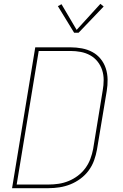

<svg xmlns="http://www.w3.org/2000/svg" viewBox="-20 -982 640 1002"><path d="M43 0 164 -735H348Q378 -735 407.5 -729.5Q437 -724 462 -710.5Q487 -697 505 -675Q523 -653 532 -625.5Q541 -598 541.5 -567.5Q542 -537 537 -507L486 -201Q481 -173 471 -145Q461 -117 443 -92.5Q425 -68 400 -49.5Q375 -31 347.5 -20Q320 -9 291 -4.5Q262 0 234 0ZM234 -19Q260 -19 286.5 -23Q313 -27 338.5 -37.5Q364 -48 386.5 -65Q409 -82 425.5 -104.5Q442 -127 451.5 -152.5Q461 -178 466 -204L516 -510Q521 -537 521 -564.5Q521 -592 513 -616.5Q505 -641 489 -661Q473 -681 450.5 -693.5Q428 -706 401.5 -711Q375 -716 348 -716H182L67 -19ZM367 -811 282 -950 301 -960 380 -826 504 -962 521 -948 390 -811Z"/></svg>

Font: Iosevka Curly Thin Extended
Style: Italic
Weight: 100
Width: 7
Italic angle: -9°
Monospace: yes
Designer: Belleve Invis
Foundry: Belleve Invis
Version: Version 11.1.0; ttfautohint (v1.8.3)